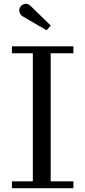

<svg xmlns="http://www.w3.org/2000/svg" viewBox="-20 -995 451 1015"><path d="M100 -908.5Q88 -915.5 83.5 -930.2Q79 -945 86.5 -957.5Q93.5 -970 110 -974.2Q126.5 -978.5 142.5 -963L248.5 -859.5L226 -835ZM43 -36.5H153.5V-713.5H43V-750H368V-713.5H248V-36.5H368V0H43Z"/></svg>

Font: Bodoni* 06pt
Style: Regular
Weight: 400
Version: Version 2.3